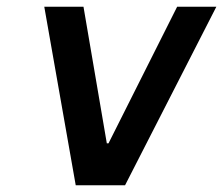

<svg xmlns="http://www.w3.org/2000/svg" viewBox="-20 -548 660 568"><path d="M111 -528H227L296 -124H301L504 -528H620L350 0H204Z"/></svg>

Font: Be Vietnam SemiBold
Style: Italic
Weight: 600
Italic angle: -9.556°
Designer: Gabriel Lam
Foundry: TypeRant
Version: Version 3.000